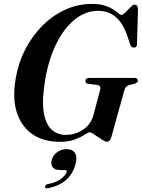

<svg xmlns="http://www.w3.org/2000/svg" viewBox="-20 -734 746 1010"><path d="M463 -713.5Q503.5 -713.5 530.8 -704.8Q558 -696 575.2 -684.5Q592.5 -673 602.5 -664.2Q612.5 -655.5 618.5 -655.5Q626.5 -655.5 640 -669Q653.5 -682.5 666.5 -696Q679.5 -709.5 687 -709.5Q704.5 -709.5 706 -687.5L700.5 -502.5Q701.5 -484.5 685.5 -483.5Q671.5 -482.5 665.5 -498L650.5 -542.5Q626 -614.5 587.5 -645.8Q549 -677 496 -677Q430 -677 373.8 -631.8Q317.5 -586.5 277.2 -506Q237 -425.5 218.5 -319.5Q200 -212.5 209.5 -147.8Q219 -83 249.8 -53.8Q280.5 -24.5 326 -24.5Q375.5 -24.5 416.8 -51.8Q458 -79 471.5 -128.5L506 -258Q513.5 -285 490.5 -287.5L442.5 -293.5Q429 -295.5 429.5 -308Q429.5 -324 450.5 -324H687.5Q705 -324 705 -310Q704.5 -298.5 688 -293.5L659 -286.5Q641 -281.5 634.5 -260.5L566 -14Q561.5 0.5 556 6Q550.5 11.5 541 11.5Q534.5 11.5 522.2 4Q510 -3.5 495.8 -13.2Q481.5 -23 469.5 -30.5Q457.5 -38 452 -38Q444 -38 425.2 -25.5Q406.5 -13 374.2 -0.5Q342 12 294 12Q210.5 12 152 -27.2Q93.5 -66.5 69 -141Q44.5 -215.5 62.5 -321Q76.5 -403.5 113.2 -474.8Q150 -546 204 -599.8Q258 -653.5 324.2 -683.5Q390.5 -713.5 463 -713.5ZM298.5 160.5Q267.5 160.5 256.8 145Q246 129.5 252 108Q258.5 82.5 280.5 66.5Q302.5 50.5 330 50.5Q360.5 50.5 374 70.2Q387.5 90 377.5 128.5Q350.5 233 232.5 256Q216.5 259.5 217 248.5Q217.5 237.5 231.5 234.5Q274.5 227 300.2 207.2Q326 187.5 330.5 170.5Q333 160.5 322 160.5Z"/></svg>

Font: Fraunces 72pt SemiBold
Style: Italic
Weight: 600
Italic angle: -16°
Version: Version 1.000;[b76b70a41]